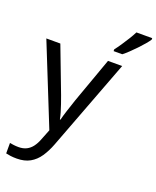

<svg xmlns="http://www.w3.org/2000/svg" viewBox="-179 -869 985 1211"><g transform="rotate(20 314.0 -263.0)"><path d="M1 -536H95L211 -231Q221 -204 229.5 -179Q238 -154 245 -130.5Q252 -107 256 -85H260Q266 -110 279 -150.5Q292 -191 306 -232L415 -536H510L279 74Q260 124 234.5 161.5Q209 199 172.5 219.5Q136 240 84 240Q60 240 42 237.5Q24 235 11 232V162Q22 164 37.5 166Q53 168 70 168Q101 168 123.5 156.5Q146 145 162 123.5Q178 102 189 73L217 2ZM628 -766V-756Q619 -742 602 -722Q585 -702 564.5 -680.5Q544 -659 523.5 -639.5Q503 -620 485 -606H427V-618Q442 -637 459.5 -663Q477 -689 494 -716.5Q511 -744 522 -766Z"/></g></svg>

Font: Noto Sans Georgian
Style: Regular
Weight: 400
Designer: Monotype Design Team, Akaki Razmadze
Foundry: Google LLC
Version: Version 2.002